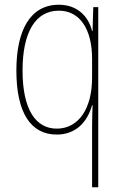

<svg xmlns="http://www.w3.org/2000/svg" viewBox="-20 -557 510 809"><path d="M368 -22V232H394V-527H373L370 -426H368C353 -488 306 -537 228 -537C107 -537 49 -429 49 -260C49 -83 109 10 219 10C299 10 348 -42 368 -114H370C369 -83 368 -42 368 -22ZM219 -15C132 -15 75 -93 75 -260C75 -419 128 -512 228 -512C316 -512 368 -435 368 -309V-229C368 -102 313 -15 219 -15Z"/></svg>

Font: Noto Sans Lao Condensed Thin
Style: Regular
Weight: 100
Width: 3
Designer: Monotype Design Team
Foundry: Monotype Imaging Inc.
Version: Version 2.003